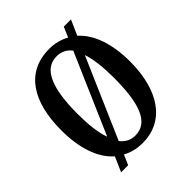

<svg xmlns="http://www.w3.org/2000/svg" viewBox="-217 -889 1063 1063"><g transform="rotate(-45 314.0 -357.5)"><path d="M152 -47 114 40H169L195 -19C229 0 268 10 314 10C487 10 583 -137 583 -358C583 -496 547 -603 477 -666L516 -755H460L434 -695C400 -714 361 -725 315 -725C132 -725 44 -580 44 -359C44 -219 80 -110 152 -47ZM403 -624 199 -154C180 -204 172 -274 172 -358C172 -553 213 -667 315 -667C353 -667 381 -652 403 -624ZM314 -48C277 -48 249 -64 227 -92L431 -561C448 -511 456 -442 456 -358C456 -163 419 -48 314 -48Z"/></g></svg>

Font: Noto Serif Sinhala ExtraCondensed SemiBold
Style: Regular
Weight: 600
Width: 2
Designer: Jelle Bosma - Monotype Design Team
Foundry: Monotype Imaging Inc.
Version: Version 2.007